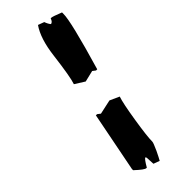

<svg xmlns="http://www.w3.org/2000/svg" viewBox="-254 -694 802 802"><g transform="rotate(-45 146.5 -293.5)"><path d="M293 -640V-632Q294 -589 229 -368H222L209 -378L159 -366L116 -393Q127 -424 141 -537Q152 -627 185 -674L212 -664Q218 -647 226 -638Q237 -640 242 -656H246Q253 -656 293 -640ZM37 36Q37 29 37 29L89 -236H96L109 -226L173 -240L215 -221Q205 -192 191.5 -107Q178 -22 178 9Q178 15 163 48Q149 77 143 87L116 77L114 39L111 34Q104 36 85 69H82Q72 69 37 36Z"/></g></svg>

Font: Ode an Erik AH
Style: Regular
Weight: 400
Designer: Andreas Höfeld
Foundry: Fontgrube AH
Version: Version 2.00